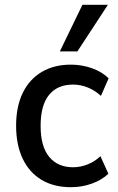

<svg xmlns="http://www.w3.org/2000/svg" viewBox="-20 -770 491 799"><path d="M275 9Q204 9 153 -21.5Q102 -52 74.5 -109.5Q47 -167 47 -247Q47 -326 74.5 -383Q102 -440 153.5 -470.5Q205 -501 275 -501Q321 -501 363 -486Q405 -471 432 -444L400 -371Q375 -394 345 -406Q315 -418 284 -418Q219 -418 184 -375Q149 -332 149 -246Q149 -161 184.5 -117.5Q220 -74 284 -74Q315 -74 345 -86Q375 -98 398 -120L431 -47Q404 -21 362.5 -6Q321 9 275 9ZM229 -556 323 -750H429L302 -556Z"/></svg>

Font: Nunito Sans 10pt SemiCondensed SemiBold
Style: Regular
Weight: 600
Width: 4
Designer: Vernon Adams
Foundry: Vernon Adams
Version: Version 3.101;gftools[0.9.27]